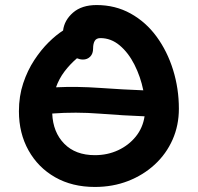

<svg xmlns="http://www.w3.org/2000/svg" viewBox="-20 -731 784 761"><path d="M356 10Q266 10 198.5 -28.5Q131 -67 93 -135Q55 -203 55 -290Q55 -350 72 -401Q89 -452 116 -493Q143 -534 173 -563.5Q203 -593 230 -610Q235 -651 269.5 -681Q304 -711 363 -711Q437 -711 497.5 -677.5Q558 -644 600.5 -586Q643 -528 666 -454Q689 -380 689 -300Q689 -234 664 -177.5Q639 -121 593.5 -79Q548 -37 487.5 -13.5Q427 10 356 10ZM309 -495Q297 -495 285 -500Q257 -476 235.5 -447.5Q214 -419 202 -385Q285 -389 376.5 -382.5Q468 -376 548 -373Q537 -427 513 -474.5Q489 -522 454.5 -551Q420 -580 378 -580Q362 -580 355.5 -569Q349 -558 349 -539Q349 -518 337.5 -506.5Q326 -495 309 -495ZM356 -116Q406 -116 448 -135.5Q490 -155 518 -189.5Q546 -224 553 -270Q471 -273 375.5 -280.5Q280 -288 187 -281Q190 -207 234.5 -161.5Q279 -116 356 -116Z"/></svg>

Font: Shantell Sans Normal
Style: Regular
Weight: 600
Designer: Stephen Nixon, Anya Danilova, Shantell Martin
Foundry: Arrow Type
Version: Version 1.009;[a7da0bfa3]